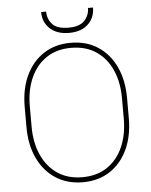

<svg xmlns="http://www.w3.org/2000/svg" viewBox="-60 -943 786 1002"><g transform="rotate(-5 333.0 -442.0)"><path d="M601.1 -408.7V-302.2Q601.1 -209.5 568.4 -139.2Q535.6 -68.8 475.6 -29.5Q415.5 9.8 333.5 9.8Q252 9.8 191.7 -29.5Q131.3 -68.8 98.1 -139.2Q64.9 -209.5 64.9 -302.2V-408.7Q64.9 -501.5 97.9 -571.8Q130.9 -642.1 190.9 -681.4Q251 -720.7 332.5 -720.7Q414.6 -720.7 474.9 -681.4Q535.2 -642.1 568.1 -571.8Q601.1 -501.5 601.1 -408.7ZM574.7 -302.2V-409.7Q574.7 -493.2 546.1 -557.4Q517.6 -621.6 463.4 -658Q409.2 -694.3 332.5 -694.3Q256.3 -694.3 202.6 -658Q148.9 -621.6 120.4 -557.4Q91.8 -493.2 91.8 -409.7V-302.2Q91.8 -218.8 120.6 -154.3Q149.4 -89.8 203.4 -53.2Q257.3 -16.6 333.5 -16.6Q410.2 -16.6 464.1 -53.2Q518.1 -89.8 546.4 -154.3Q574.7 -218.8 574.7 -302.2ZM439 -894H465.3Q465.3 -840.8 429.4 -806.9Q393.6 -772.9 329.6 -772.9Q266.1 -772.9 229.7 -806.9Q193.4 -840.8 193.4 -894H219.7Q219.7 -855.5 244.4 -827.9Q269 -800.3 329.6 -800.3Q387.7 -800.3 413.3 -828.4Q439 -856.4 439 -894Z"/></g></svg>

Font: Vazirmatn FD Thin
Style: Regular
Weight: 100
Designer: Saber Rastikerdar
Foundry: Saber Rastikerdar
Version: Version 33.003